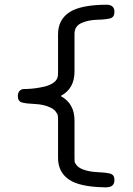

<svg xmlns="http://www.w3.org/2000/svg" viewBox="-20 -714 565 817"><path d="M56 -305Q56 -330 78 -335Q79 -335 95.5 -335.5Q112 -336 131 -338.5Q150 -341 171 -346Q192 -351 207.5 -362Q223 -373 226 -389Q227 -396 227 -409V-568Q227 -629 274 -661Q321 -693 432 -694Q467 -694 467 -664Q467 -641 449.5 -636Q432 -631 394.5 -630Q357 -629 329 -617Q297 -604 297 -570V-409Q297 -337 239 -306V-305Q297 -273 297 -202V-45Q297 -32 297.5 -26.5Q298 -21 306.5 -10.5Q315 0 333 7Q359 17 395.5 18.5Q432 20 449.5 25Q467 30 467 52Q467 82 434 83H423Q317 81 272 49Q227 17 227 -42V-202Q227 -215 226 -222Q225 -229 216.5 -240Q208 -251 191 -258Q164 -270 127.5 -271.5Q91 -273 73.5 -278Q56 -283 56 -305Z"/></svg>

Font: CMU Typewriter Text
Style: Regular
Weight: 500
Monospace: yes
Version: Version 0.7.0